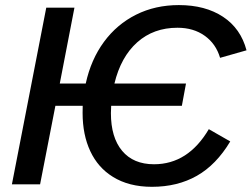

<svg xmlns="http://www.w3.org/2000/svg" viewBox="-20 -718 980 748"><path d="M571.8 9.8Q481.9 9.8 419.4 -29.3Q361.8 -64.9 331.8 -128.9Q301.8 -192.9 301.8 -277.8L302.2 -305.7H195.8L136.2 0H26.4L160.2 -688H270L212.9 -392.6H314Q334.5 -486.3 385 -554.9Q435.5 -623.5 510.3 -660.9Q585 -698.2 676.8 -698.2Q779.8 -698.2 848.9 -652.6Q918 -606.9 940.4 -522L837.4 -492.7Q821.3 -547.4 777.6 -578.6Q733.9 -609.9 671.4 -609.9Q578.1 -609.9 514.4 -553Q450.7 -496.1 425.8 -392.6H704.6L688.5 -305.7H413.1L412.1 -277.3Q412.1 -182.6 455.8 -130.4Q499.5 -78.1 580.1 -78.1Q712.9 -78.1 793.5 -214.8L877 -167Q822.3 -75.7 746.8 -33Q671.4 9.8 571.8 9.8Z"/></svg>

Font: Arimo Medium
Style: Italic
Weight: 500
Italic angle: -12°
Designer: Steve Matteson
Foundry: Monotype Imaging Inc.
Version: Version 1.33